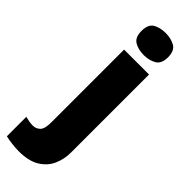

<svg xmlns="http://www.w3.org/2000/svg" viewBox="-384 -788 1040 1040"><g transform="rotate(45 136.5 -268.0)"><path d="M61 -691Q61 -742 90.5 -759Q120 -776 162 -776Q203 -776 233.5 -759Q264 -742 264 -691Q264 -642 233.5 -624.5Q203 -607 162 -607Q120 -607 90.5 -624.5Q61 -642 61 -691ZM52 240Q29 240 -1 236.5Q-31 233 -51 228V79Q-35 83 -21.5 85.5Q-8 88 8 88Q31 88 48.5 71.5Q66 55 66 5V-553H257V45Q257 95 237.5 139.5Q218 184 173 212Q128 240 52 240Z"/></g></svg>

Font: Noto Sans Georgian Black
Style: Regular
Weight: 900
Designer: Monotype Design Team, Akaki Razmadze
Foundry: Google LLC
Version: Version 2.005; ttfautohint (v1.8.4.7-5d5b)